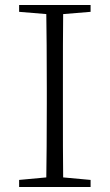

<svg xmlns="http://www.w3.org/2000/svg" viewBox="-20 -743 436 763"><path d="M340 0V-28L231 -38C230 -103 230 -201 230 -333V-390C230 -523 230 -622 231 -687L340 -696V-723H56V-696L164 -687C165 -622 166 -523 166 -390V-333C166 -201 165 -103 164 -38L56 -28V0Z"/></svg>

Font: AllPunType ExtraLight
Style: Regular
Weight: 280
Version: 1.0